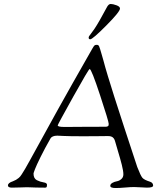

<svg xmlns="http://www.w3.org/2000/svg" viewBox="-20 -944 811 968"><path d="M427 -754Q427 -758 429.5 -762Q432 -766 439.5 -775.5Q447 -785 456.5 -799Q466 -813 482.5 -841.5Q499 -870 518 -906Q527 -924 538 -924Q549 -924 567 -917.5Q585 -911 585 -901Q585 -885 516 -815.5Q447 -746 435 -746Q427 -746 427 -754ZM20 -9Q20 -22 45 -30Q55 -34 61 -37.5Q67 -41 74.5 -47Q82 -53 89.5 -65Q97 -77 106.5 -92.5Q116 -108 131 -136Q146 -164 164 -196Q182 -228 210 -279.5Q238 -331 269.5 -387.5Q301 -444 347.5 -526.5Q394 -609 445 -698Q453 -712 456.5 -715Q460 -718 468 -718Q476 -718 479.5 -711Q483 -704 494 -665Q499 -648 502 -637Q505 -626 511 -604Q517 -582 524 -560Q547 -483 606.5 -301Q666 -119 672 -102Q689 -58 698 -47.5Q707 -37 736 -28Q752 -23 752 -8Q752 2 721 2Q710 2 690.5 0.5Q671 -1 656 -1Q638 -1 610 1.5Q582 4 563 4Q536 4 536 -7Q536 -16 546.5 -22Q557 -28 569 -30Q581 -32 591.5 -41Q602 -50 602 -65Q602 -82 594 -113.5Q586 -145 575 -181Q564 -217 561 -229Q556 -251 540 -256Q533 -258 524 -258Q519 -258 480 -257.5Q441 -257 403 -257Q327 -257 302 -258.5Q277 -260 269 -260Q242 -260 234 -245Q206 -196 185 -153.5Q164 -111 156.5 -91.5Q149 -72 149 -69Q149 -44 166 -35.5Q183 -27 200 -24.5Q217 -22 217 -12Q217 -7 216 -3.5Q215 0 212.5 1Q210 2 208.5 2Q207 2 202 2Q181 2 162 1.5Q143 1 132.5 0.5Q122 0 115 0Q106 0 83 1Q60 2 40 2Q20 2 20 -9ZM271 -312Q271 -304 304 -304Q308 -304 321 -304Q334 -304 380.5 -304.5Q427 -305 512 -305Q520 -305 523.5 -307.5Q527 -310 527.5 -312.5Q528 -315 528 -320Q528 -332 484.5 -464Q441 -596 432 -596Q427 -596 349 -456Q271 -316 271 -312Z"/></svg>

Font: OFL Sorts Mill Goudy TT
Style: Italic
Weight: 500
Italic angle: -6°
Version: Version 003.000